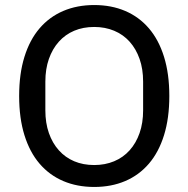

<svg xmlns="http://www.w3.org/2000/svg" viewBox="-20 -730 748 762"><path d="M354 12Q286 12 231 -11.5Q176 -35 137 -80.5Q98 -126 77 -193.5Q56 -261 56 -349Q56 -437 77 -504.5Q98 -572 137 -617.5Q176 -663 231 -686.5Q286 -710 354 -710Q422 -710 477 -686.5Q532 -663 571 -617.5Q610 -572 631 -504.5Q652 -437 652 -349Q652 -261 631 -193.5Q610 -126 571 -80.5Q532 -35 477 -11.5Q422 12 354 12ZM354 -75Q397 -75 433 -90Q469 -105 494.5 -133.5Q520 -162 534 -202Q548 -242 548 -292V-406Q548 -456 534 -496Q520 -536 494.5 -564.5Q469 -593 433 -608Q397 -623 354 -623Q310 -623 274.5 -608Q239 -593 213.5 -564.5Q188 -536 174 -496Q160 -456 160 -406V-292Q160 -242 174 -202Q188 -162 213.5 -133.5Q239 -105 274.5 -90Q310 -75 354 -75Z"/></svg>

Font: IBM Plex Sans Text
Style: Regular
Weight: 450
Designer: Mike Abbink, Paul van der Laan, Pieter van Rosmalen
Foundry: Bold Monday
Version: Version 3.005